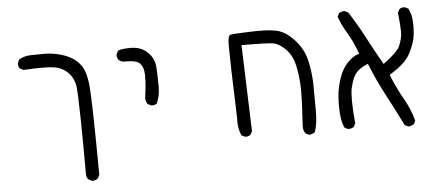

<svg xmlns="http://www.w3.org/2000/svg" viewBox="-49 -567 2097 920"><g transform="rotate(-5 1000.0 -107.5)"><path d="M358.4 244.6Q360.4 245.1 363 245.1Q365.7 245.1 370.1 244.1Q379.4 242.7 387.7 235.8L396 218.8Q393.6 -138.7 386.2 -212.9Q382.3 -251.5 371.1 -282.7Q359.9 -313 333 -335Q306.2 -357.4 265.4 -369.4Q224.6 -381.3 185.5 -381.3Q146.5 -381.3 116.7 -380.4Q86.9 -379.4 62 -364.7L54.2 -348.6Q53.7 -346.7 53.7 -344.7Q53.7 -330.6 61.5 -321.3L77.6 -313Q129.4 -315.9 166 -315.9Q202.6 -315.9 223.1 -313Q266.1 -306.6 293.2 -277.6Q320.3 -248.5 324.7 -208Q328.6 -169.4 330.6 -52.5Q332.5 64.5 332.5 214.4Q334 227.1 341.8 236.3Z M676.8 -89.8Q690.9 -89.8 700.2 -97.2Q716.3 -132.3 716.3 -176.8Q716.3 -223.6 713.4 -270Q710.4 -314 679 -343.8Q647.5 -373.5 599.1 -373.5Q597.7 -373.5 596.2 -373.5Q549.3 -372.6 537.1 -365.2L528.8 -348.6Q528.3 -346.7 528.3 -342.3Q528.3 -337.9 530 -332Q531.7 -326.2 536.6 -320.8Q545.9 -313 559.1 -311Q564.9 -311 570.3 -311Q622.1 -311 637.7 -293.9Q654.8 -275.4 655.8 -242.2Q655.8 -234.9 655.8 -227.1Q655.8 -204.6 653.3 -179.7Q650.9 -154.8 647 -127.4Q647 -111.3 656.2 -98.6L672.9 -90.3Q674.8 -89.8 676.8 -89.8Z M1215.8 -401.4Q1199.2 -401.4 1168.7 -400.4Q1138.2 -399.4 1111.8 -397.7Q1085.4 -396 1079.6 -394.5Q1075.2 -393.6 1071.8 -383.3Q1069.3 -375 1068.6 -365.7Q1067.9 -356.4 1067.9 -341.3Q1067.9 -270 1077.6 6.8Q1077.1 15.6 1077.1 22.9Q1077.1 60.1 1091.3 90.3L1107.4 98.1Q1109.4 98.6 1111.3 98.6Q1125.5 98.6 1134.8 90.8L1143.1 74.7L1128.9 -340.3H1136.7Q1253.4 -340.3 1281.7 -335.4Q1311 -330.1 1341.3 -298.8Q1371.1 -268.1 1382.3 -216.3Q1394.5 -158.2 1394.5 -98.4Q1394.5 -38.6 1387.2 74.2Q1387.2 92.8 1397 106.4Q1406.2 113.8 1418.9 115.7Q1431.2 113.8 1442.4 106.4Q1456.5 68.8 1456.5 3.7Q1456.5 -61.5 1455.6 -121.6Q1454.6 -181.6 1441.2 -239Q1427.7 -296.4 1387.2 -339.8Q1346.7 -383.3 1307.6 -393.1Q1276.4 -401.4 1215.8 -401.4Z M1951.2 -295.9Q1954.6 -309.1 1955.8 -323.2Q1957 -337.4 1957.3 -347.4Q1957.5 -357.4 1957.5 -365.7Q1957.5 -374 1956.5 -387.2Q1954.6 -417.5 1940.9 -444.8L1924.8 -452.6Q1921.4 -453.1 1917.5 -453.1Q1906.2 -453.1 1897.5 -445.8L1889.2 -429.2Q1896 -369.6 1896 -339.4Q1896 -326.7 1895 -319.8Q1894 -313 1892.6 -306.6Q1891.1 -300.3 1889.2 -293.9Q1885.3 -281.2 1879.9 -268.6Q1868.2 -242.2 1806.2 -196.3L1799.3 -191.4Q1758.3 -263.2 1724.9 -327.1Q1691.4 -391.1 1652.8 -450.7L1636.7 -459.5Q1634.8 -460 1630.6 -460Q1626.5 -460 1620.1 -458Q1613.8 -456.1 1607.4 -451.2L1599.6 -436Q1614.7 -393.6 1639.2 -353.5Q1665 -311 1684.6 -257.3L1687.5 -250L1679.7 -248Q1656.2 -240.7 1629.4 -212.9Q1602.1 -184.6 1586.9 -137Q1571.8 -89.4 1569.8 -45.4Q1568.8 -27.8 1568.8 -17.6Q1568.8 -7.3 1569.1 4.6Q1569.3 16.6 1570.3 29.5Q1571.3 42.5 1572.8 50.5Q1574.2 58.6 1575.7 65.9Q1579.6 81.5 1585.9 96.2L1601.6 104Q1603.5 104.5 1605.5 104.5Q1620.1 104.5 1630.9 96.7L1639.2 80.6Q1632.8 13.2 1632.8 -27.8Q1632.8 -68.8 1637.2 -89.4Q1649.4 -144 1671.9 -166.5Q1688.5 -183.1 1717.8 -195.3L1724.6 -198.2L1727.5 -191.4Q1758.8 -113.3 1798.1 -39.6Q1837.4 34.2 1874 108.4Q1883.3 115.7 1895.5 117.7Q1908.2 115.7 1918.9 108.4L1926.8 92.8Q1911.6 35.6 1881.6 -16.1Q1851.6 -67.9 1826.2 -130.9L1823.7 -136.7L1829.1 -140.1Q1904.3 -185.1 1928.2 -234.9Q1944.8 -269 1951.2 -295.9Z"/></g></svg>

Font: Bakudai
Style: ExtraLight
Weight: 200
Version: Version 1.48